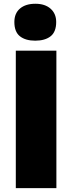

<svg xmlns="http://www.w3.org/2000/svg" viewBox="-20 -976 374 996"><path d="M62 0V-713H272.5V0ZM162.5 -765Q112.5 -765 83.5 -787.8Q54.5 -810.5 54.5 -862Q54.5 -907 83.8 -931.8Q113 -956.5 163.5 -956.5Q213.5 -956.5 242.5 -930.8Q271.5 -905 271.5 -862Q271.5 -810.5 242.5 -787.8Q213.5 -765 162.5 -765Z"/></svg>

Font: Commissioner ExtraBold
Style: Regular
Weight: 800
Designer: Kostas Bartsokas
Foundry: Kostas Bartsokas
Version: Version 1.000; ttfautohint (v1.8.3)